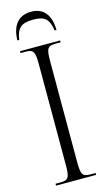

<svg xmlns="http://www.w3.org/2000/svg" viewBox="-136 -940 548 985"><g transform="rotate(-15 138.5 -447.5)"><path d="M33 -771H43C52 -831 74 -853 139 -853C200 -853 222 -833 231 -771H241C240 -845 209 -895 139 -895C67 -895 35 -845 33 -771ZM32 0H245V-10H219C175 -10 168 -22 168 -90V-623C168 -692 175 -704 219 -704H245V-714H32V-704H58C101 -704 108 -692 108 -623V-90C108 -22 101 -10 58 -10H32Z"/></g></svg>

Font: Noto Serif Display ExtraCondensed Light
Style: Regular
Weight: 300
Width: 2
Designer: Monotype Design Team
Foundry: Monotype Imaging Inc.
Version: Version 2.009